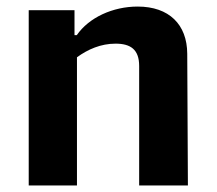

<svg xmlns="http://www.w3.org/2000/svg" viewBox="-20 -565 660 585"><path d="M552.5 0 550.5 -401.5C550 -490.5 495 -545 399.5 -545C323.5 -545 251 -511.5 214 -458H207V-534H67.5V0H214.5V-390.5C247.5 -414.5 287 -432 332 -432C377.5 -432 404 -414.5 404 -364V0Z"/></svg>

Font: Monaspace Argon
Style: Bold
Weight: 700
Designer: Riley Cran & the Lettermatic Team
Foundry: Lettermatic
Version: Version 1.000 (Monaspace Argon)